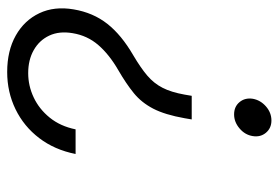

<svg xmlns="http://www.w3.org/2000/svg" viewBox="-142 -636 783 540"><g transform="rotate(-90 250.0 -365.5)"><path d="M184.6 -218.3 188 -238.3Q197.8 -293.5 214.8 -326.4Q231.9 -359.4 258.5 -381.1Q285.2 -402.8 323.2 -424.8Q367.2 -450.2 393.8 -481Q420.4 -511.7 427.2 -553.2Q433.6 -590.8 420.4 -618.9Q407.2 -647 379.6 -662.6Q352.1 -678.2 314.9 -678.2Q279.3 -678.2 246.6 -662.8Q213.9 -647.5 189.7 -617.7Q165.5 -587.9 156.7 -544.9H87.4Q99.1 -604 132.1 -647.2Q165 -690.4 213.4 -713.9Q261.7 -737.3 317.9 -737.3Q377.9 -737.3 420.7 -713.1Q463.4 -689 483.4 -646.7Q503.4 -604.5 494.1 -550.3Q484.9 -495.6 453.6 -455.8Q422.4 -416 365.2 -382.8Q329.6 -361.8 307.9 -343.3Q286.1 -324.7 273.7 -300.5Q261.2 -276.4 254.4 -238.3L251 -218.3ZM181.6 5.9Q160.2 5.9 147.2 -9.5Q134.3 -24.9 137.7 -46.4Q141.1 -68.4 159.2 -83.7Q177.2 -99.1 198.7 -99.1Q220.7 -99.1 233.4 -83.7Q246.1 -68.4 242.7 -46.4Q238.8 -24.9 221.2 -9.5Q203.6 5.9 181.6 5.9Z"/></g></svg>

Font: Inter Light
Style: Italic
Weight: 300
Italic angle: -9.3988°
Designer: Rasmus Andersson
Foundry: rsms
Version: Version 4.001;git-66647c0bb